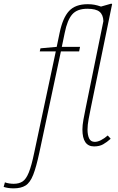

<svg xmlns="http://www.w3.org/2000/svg" viewBox="-154 -793 648 1053"><path d="M-79 240Q-110 240 -134 232L-127 207Q-117 211 -103.5 213Q-90 215 -79 215Q-50 215 -30.5 202.5Q-11 190 4 153Q19 116 34 43L152 -511H64L68 -528L157 -536L173 -613Q190 -695 224.5 -732.5Q259 -770 327 -770Q347 -770 363.5 -767Q380 -764 400 -757L456 -773L461 -771L344 -201Q338 -172 332 -139.5Q326 -107 326 -83Q326 -52 335 -33.5Q344 -15 366 -15Q396 -15 437 -50L453 -32Q432 -13 411.5 -1.5Q391 10 362 10Q298 10 298 -83Q298 -106 303.5 -136.5Q309 -167 316 -201L413 -677Q412 -712 392 -728.5Q372 -745 325 -745Q269 -745 242 -714Q215 -683 201 -613L185 -536H285L280 -511H180L62 43Q45 123 28 166Q11 209 -14 224.5Q-39 240 -79 240Z"/></svg>

Font: Noto Serif Thin
Style: Italic
Weight: 100
Italic angle: -12°
Designer: Monotype Design Team
Foundry: Monotype Imaging Inc.
Version: Version 2.014; ttfautohint (v1.8.4.7-5d5b)